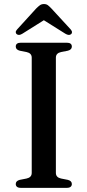

<svg xmlns="http://www.w3.org/2000/svg" viewBox="-20 -906 422 926"><path d="M249.5 -72Q249.5 -61 256 -54.2Q262.5 -47.5 274.5 -45L307.5 -38.5Q326.5 -33.5 326.5 -18.5Q326.5 -10 320.5 -5Q314.5 0 302 0H80.5Q68 0 62 -5Q56 -10 56 -18.5Q56 -33.5 75 -38.5L108 -45Q120 -47.5 126.5 -54.2Q133 -61 133 -72V-628Q133 -639 126.5 -645.8Q120 -652.5 108 -655L75 -661.5Q56 -666.5 56 -681.5Q56 -690.5 62 -695.2Q68 -700 80.5 -700H302Q314.5 -700 320.5 -695.2Q326.5 -690.5 326.5 -681.5Q326.5 -666.5 307.5 -661.5L274.5 -655Q262.5 -652.5 256 -645.8Q249.5 -639 249.5 -628ZM211.5 -821H171.5L295 -743.5Q312.5 -733 322.5 -741Q327 -744 327.2 -750.2Q327.5 -756.5 321 -764L228 -865Q218.5 -875 211 -880.8Q203.5 -886.5 192 -886.5Q180.5 -886.5 172.5 -880.8Q164.5 -875 154.5 -865L62.5 -764Q55.5 -756.5 56 -750.2Q56.5 -744 61 -741Q71 -733 88 -743.5Z"/></svg>

Font: Fraunces 10pt
Style: Regular
Weight: 400
Version: Version 1.000;[b76b70a41]